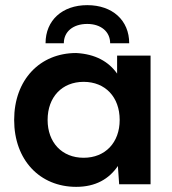

<svg xmlns="http://www.w3.org/2000/svg" viewBox="-20 -716 670 746"><path d="M443 0H565V-500H435V-430C402 -477 350 -506 276 -510C135 -510 35 -406 35 -250C35 -94 135 10 276 10C352 10 404 -21 438 -71ZM305 -103C221 -103 165 -162 165 -250C165 -339 221 -398 305 -398C389 -398 445 -339 445 -250C445 -162 389 -103 305 -103ZM408 -548H482C482 -637 417 -696 319 -696C222 -696 157 -637 157 -548H228C228 -593 264 -623 319 -623C372 -623 408 -593 408 -548Z"/></svg>

Font: Goli SemiBold
Style: Regular
Weight: 600
Designer: jaikishan Patel
Foundry: MagicType
Version: Version 1.000;Glyphs 3.2 (3242)